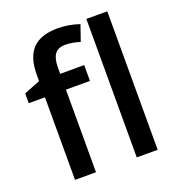

<svg xmlns="http://www.w3.org/2000/svg" viewBox="-137 -877 916 990"><g transform="rotate(-20 321.0 -382.5)"><path d="M353 -453.1H221.2V0H106V-453.1H17.1V-506.8L106 -542V-577.1Q106 -672.9 150.9 -719Q195.8 -765.1 288.1 -765.1Q348.6 -765.1 407.2 -745.1L377 -658.2Q334.5 -671.9 295.9 -671.9Q256.8 -671.9 239 -647.7Q221.2 -623.5 221.2 -575.2V-540H353ZM559.6 0H444.8V-759.8H559.6Z"/></g></svg>

Font: f2_52653          
Style: Regular
Weight: 600
Foundry: Ascender Corporation
Version: Version 1.10